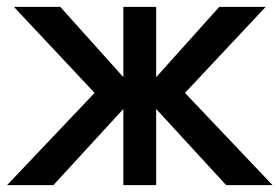

<svg xmlns="http://www.w3.org/2000/svg" viewBox="-20 -540 815 560"><path d="M435.5 -314.9 619.6 -520H754.9L519.5 -269L774.9 0H639.6L435.5 -222.2V0H339.8V-222.2L135.7 0H0.5L255.9 -269L20.5 -520H155.8L339.8 -314.9V-520H435.5Z"/></svg>

Font: Aldrich [RUS by Daymarius]
Style: Regular
Weight: 400
Designer: Matthew Desmond
Foundry: Matthew Desmond
Version: Version 1.002 August 24, 2018